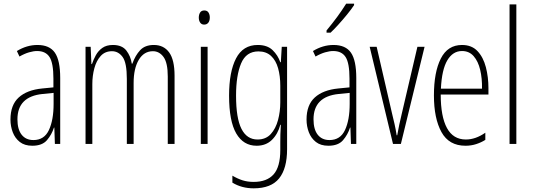

<svg xmlns="http://www.w3.org/2000/svg" viewBox="-20 -784 2902 1046"><path d="M184 -539Q250 -539 279 -497Q308 -455 308 -359V0H279L276 -89H274Q262 -51 236 -20.5Q210 10 156 10Q114 10 88 -10.5Q62 -31 49.5 -63.5Q37 -96 37 -133Q37 -212 82 -253Q127 -294 210 -302L271 -308V-356Q271 -440 250 -473Q229 -506 182 -506Q163 -506 138.5 -499Q114 -492 86 -476L72 -506Q126 -539 184 -539ZM212 -272Q75 -258 75 -134Q75 -79 98 -50Q121 -21 162 -21Q221 -21 246.5 -75.5Q272 -130 272 -218V-278Z M818 -539Q872 -539 901.5 -498.5Q931 -458 931 -371V0H894V-367Q894 -442 871 -473.5Q848 -505 813 -505Q764 -505 736 -458Q708 -411 708 -332V0H671V-354Q671 -442 648 -473.5Q625 -505 590 -505Q552 -505 528.5 -479Q505 -453 494 -412Q483 -371 483 -326V0H446V-529H474L478 -435H481Q489 -459 502 -483Q515 -507 537.5 -523Q560 -539 595 -539Q645 -539 668.5 -508.5Q692 -478 698 -437H701Q717 -482 743.5 -510.5Q770 -539 818 -539Z M1093 -727Q1109 -727 1116 -715.5Q1123 -704 1123 -689Q1123 -671 1115 -660.5Q1107 -650 1092 -650Q1078 -650 1070.5 -661Q1063 -672 1063 -688Q1063 -704 1070 -715.5Q1077 -727 1093 -727ZM1111 -529V0H1074V-529Z M1384 -539Q1436 -539 1465 -511Q1494 -483 1507 -445H1510L1515 -529H1544V29Q1544 134 1500.5 188Q1457 242 1362 242Q1297 242 1246 211V173Q1275 190 1302 198.5Q1329 207 1362 207Q1434 207 1470.5 166Q1507 125 1507 33V-8Q1507 -30 1507.5 -52Q1508 -74 1510 -104H1507Q1494 -54 1461.5 -22Q1429 10 1378 10Q1306 10 1267 -57Q1228 -124 1228 -263Q1228 -393 1266 -466Q1304 -539 1384 -539ZM1388 -504Q1321 -504 1293.5 -438.5Q1266 -373 1266 -263Q1266 -140 1295.5 -82Q1325 -24 1383 -24Q1428 -24 1455 -53.5Q1482 -83 1494.5 -129.5Q1507 -176 1507 -226V-317Q1507 -370 1495 -412.5Q1483 -455 1456.5 -479.5Q1430 -504 1388 -504Z M1797 -539Q1863 -539 1892 -497Q1921 -455 1921 -359V0H1892L1889 -89H1887Q1875 -51 1849 -20.5Q1823 10 1769 10Q1727 10 1701 -10.5Q1675 -31 1662.5 -63.5Q1650 -96 1650 -133Q1650 -212 1695 -253Q1740 -294 1823 -302L1884 -308V-356Q1884 -440 1863 -473Q1842 -506 1795 -506Q1776 -506 1751.5 -499Q1727 -492 1699 -476L1685 -506Q1739 -539 1797 -539ZM1825 -272Q1688 -258 1688 -134Q1688 -79 1711 -50Q1734 -21 1775 -21Q1834 -21 1859.5 -75.5Q1885 -130 1885 -218V-278ZM1909 -756Q1893 -732 1870.5 -704.5Q1848 -677 1824 -650.5Q1800 -624 1781 -606H1759V-618Q1792 -658 1817 -692Q1842 -726 1866 -764H1909Z M2121 0 1994 -529H2032L2116 -165Q2123 -137 2129.5 -108Q2136 -79 2141 -47H2144Q2154 -104 2168 -161L2254 -529H2293L2164 0Z M2497 -539Q2550 -539 2581.5 -505.5Q2613 -472 2627 -418Q2641 -364 2641 -303V-269H2381Q2381 -149 2415 -86.5Q2449 -24 2518 -24Q2571 -24 2624 -61V-22Q2602 -8 2574.5 1Q2547 10 2516 10Q2426 10 2385 -64.5Q2344 -139 2344 -264Q2344 -391 2381.5 -465Q2419 -539 2497 -539ZM2497 -506Q2447 -506 2417 -455.5Q2387 -405 2382 -301H2606Q2607 -357 2596 -403.5Q2585 -450 2560.5 -478Q2536 -506 2497 -506Z M2793 0H2756V-760H2793Z"/></svg>

Font: Noto Sans Lao ExtraCondensed ExtraLight
Style: Regular
Weight: 200
Width: 2
Designer: Monotype Design Team
Foundry: Monotype Imaging Inc.
Version: Version 2.003; ttfautohint (v1.8.4.7-5d5b)